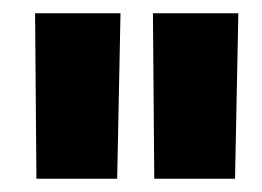

<svg xmlns="http://www.w3.org/2000/svg" viewBox="-20 -710 395 290"><path d="M335 -440H213L211 -690H340ZM157 -440H35L33 -690H162Z"/></svg>

Font: TypoPRO Titillium Maps
Style: 999 wt
Weight: 900
Designer: Campivisivi
Foundry: Accademia di Belle Arti di Urbino and students of MA course of Visual design
Version: Version 001.001